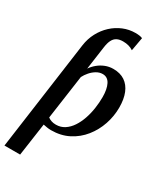

<svg xmlns="http://www.w3.org/2000/svg" viewBox="-261 -929 1090 1279"><g transform="rotate(30 284.0 -289.0)"><path d="M2.5 254 118.5 -584Q126 -637.5 150 -682.8Q174 -728 210.2 -761.5Q246.5 -795 291 -813.5Q335.5 -832 384.5 -832Q401 -832 415 -830Q429 -828 438.5 -823.5L420 -720Q404 -731 384.2 -736.5Q364.5 -742 341 -742Q313.5 -742 294.8 -732.5Q276 -723 264.8 -701.5Q253.5 -680 248.5 -643.5L223.5 -465.5Q239.5 -489 262.5 -508.2Q285.5 -527.5 314.5 -539.2Q343.5 -551 376.5 -551Q429.5 -551 465.5 -526.8Q501.5 -502.5 520 -457Q538.5 -411.5 538.5 -347.5Q538.5 -281 517 -217.2Q495.5 -153.5 454.2 -102Q413 -50.5 353.8 -20Q294.5 10.5 219 10.5Q204.5 10.5 189 8Q173.5 5.5 159 2.5L123 254ZM229 -37.5Q266 -37.5 295 -56.5Q324 -75.5 345.2 -107.5Q366.5 -139.5 380.5 -180.2Q394.5 -221 401 -265.2Q407.5 -309.5 407.5 -352Q407.5 -413.5 388.8 -449.8Q370 -486 332 -486Q307.5 -486 284.8 -472.5Q262 -459 244 -438.2Q226 -417.5 215 -395.5L167 -57Q178.5 -48 193.8 -42.8Q209 -37.5 229 -37.5Z"/></g></svg>

Font: Merriweather 60pt SemiBold
Style: Italic
Weight: 600
Italic angle: -7.8°
Version: Version 2.101